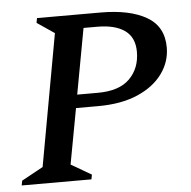

<svg xmlns="http://www.w3.org/2000/svg" viewBox="-45 -605 645 650"><g transform="rotate(-5 277.5 -280.0)"><path d="M3 0 6 -16 79 -56 160 -504 101 -544 104 -560H320Q419 -560 476 -527Q533 -494 533 -423Q533 -374 503.5 -333.5Q474 -293 418.5 -269Q363 -245 284 -245H209L174 -56L243 -16L240 0ZM258 -513 217 -290H287Q360 -290 395.5 -325.5Q431 -361 431 -417Q431 -466 398 -489.5Q365 -513 305 -513Z"/></g></svg>

Font: Spectral SC Medium
Style: Italic
Weight: 500
Italic angle: -10°
Designer: Jean-Baptiste Levee
Foundry: Production Type
Version: Version 2.001